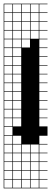

<svg xmlns="http://www.w3.org/2000/svg" viewBox="-20 -785 278 1043"><path d="M0 238.1V-765.1H238.1V-761.9H193.7V-717.5H238.1V-714.3H193.7V-669.8H238.1V-666.7H193.7V-622.2H238.1V-619H193.7V-574.6H238.1V-571.4H193.7V-527H238.1V-523.8H193.7V-479.4H238.1V-476.2H193.7V-431.7H238.1V-428.6H193.7V-384.1H238.1V-381H193.7V-336.5H238.1V-333.3H193.7V-288.9H238.1V-285.7H193.7V-241.3H238.1V-238.1H193.7V-193.7H238.1V-190.5H193.7V-146H238.1V-142.9H193.7V-98.4H238.1V-47.6H193.7V-3.2H238.1V0H193.7V44.4H238.1V47.6H193.7V92.1H238.1V95.2H193.7V139.7H238.1V142.9H193.7V187.3H238.1V190.5H193.7V234.9H238.1V238.1ZM146 -717.5H190.5V-761.9H146ZM98.4 -717.5H142.9V-761.9H98.4ZM50.8 -717.5H95.2V-761.9H50.8ZM3.2 -717.5H47.6V-761.9H3.2ZM146 -669.8H190.5V-714.3H146ZM98.4 -669.8H142.9V-714.3H98.4ZM50.8 -669.8H95.2V-714.3H50.8ZM3.2 -669.8H47.6V-714.3H3.2ZM146 -622.2H190.5V-666.7H146ZM98.4 -622.2H142.9V-666.7H98.4ZM50.8 -622.2H95.2V-666.7H50.8ZM3.2 -622.2H47.6V-666.7H3.2ZM146 -574.6H190.5V-619H146ZM98.4 -574.6H142.9V-619H98.4ZM50.8 -574.6H95.2V-619H50.8ZM3.2 -574.6H47.6V-619H3.2ZM98.4 -527H142.9V-571.4H98.4ZM50.8 -527H95.2V-571.4H50.8ZM3.2 -527H47.6V-571.4H3.2ZM50.8 -479.4H95.2V-523.8H50.8ZM3.2 -479.4H47.6V-523.8H3.2ZM3.2 -431.7H47.6V-476.2H3.2ZM50.8 -431.7H95.2V-476.2H50.8ZM3.2 -384.1H47.6V-428.6H3.2ZM50.8 -384.1H95.2V-428.6H50.8ZM3.2 -336.5H47.6V-381H3.2ZM50.8 -336.5H95.2V-381H50.8ZM3.2 -288.9H47.6V-333.3H3.2ZM50.8 -288.9H95.2V-333.3H50.8ZM3.2 -241.3H47.6V-285.7H3.2ZM50.8 -241.3H95.2V-285.7H50.8ZM50.8 -193.7H95.2V-238.1H50.8ZM3.2 -193.7H47.6V-238.1H3.2ZM50.8 -146H95.2V-190.5H50.8ZM3.2 -146H47.6V-190.5H3.2ZM50.8 -98.4H95.2V-142.9H50.8ZM3.2 -98.4H47.6V-142.9H3.2ZM3.2 -50.8H47.6V-95.2H3.2ZM3.2 -3.2H47.6V-47.6H3.2ZM95.2 -47.6H50.8V-3.2H95.2ZM50.8 44.4H95.2V0H50.8ZM98.4 44.4H142.9V0H98.4ZM3.2 44.4H47.6V0H3.2ZM146 44.4H190.5V0H146ZM50.8 92.1H95.2V47.6H50.8ZM98.4 92.1H142.9V47.6H98.4ZM3.2 92.1H47.6V47.6H3.2ZM146 92.1H190.5V47.6H146ZM50.8 139.7H95.2V95.2H50.8ZM98.4 139.7H142.9V95.2H98.4ZM146 139.7H190.5V95.2H146ZM3.2 139.7H47.6V95.2H3.2ZM50.8 187.3H95.2V142.9H50.8ZM98.4 187.3H142.9V142.9H98.4ZM146 187.3H190.5V142.9H146ZM3.2 187.3H47.6V142.9H3.2ZM50.8 234.9H95.2V190.5H50.8ZM98.4 234.9H142.9V190.5H98.4ZM146 234.9H190.5V190.5H146ZM3.2 234.9H47.6V190.5H3.2Z"/></svg>

Font: Jacquard 12 Charted
Style: Regular
Weight: 400
Designer: Sarah Cadigan-Fried
Version: Version 1.000